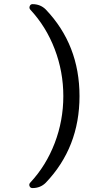

<svg xmlns="http://www.w3.org/2000/svg" viewBox="-20 -790 540 949"><path d="M140.6 139.6Q129.9 139.6 126 129.9Q122.1 120.1 129.9 112.3Q208 28.3 250.5 -83Q293 -194.3 293 -314.9Q293 -435.5 250.5 -546.9Q208 -658.2 129.9 -742.2Q123 -750 127 -759.8Q130.9 -769.5 140.6 -769.5Q179.7 -769.5 206.1 -743.2Q373 -568.4 373 -314.9Q373 -61.5 206.1 113.3Q179.7 139.6 140.6 139.6Z"/></svg>

Font: Rounded-X Mgen+ 1mn regular
Style: Regular
Weight: 400
Designer: [Source Han Sans]
Ryoko NISHIZUKA  (kana & ideographs); Paul D. Hunt (Latin, Greek & Cyrillic); Wenlong ZHANG  (bopomofo
Version: Version 1.059.20150602